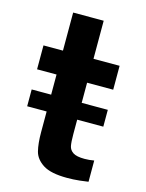

<svg xmlns="http://www.w3.org/2000/svg" viewBox="-108 -767 638 838"><g transform="rotate(15 210.5 -348.0)"><path d="M29 -528H117V-700H255V-528H373V-420H255V-329H373V-253H255V-188Q255 -152 258.5 -134.5Q262 -117 278 -106.5Q294 -96 330 -96Q351 -96 373 -100V-4Q362 -2 334 1Q306 4 278 4Q204 4 169 -18.5Q134 -41 125.5 -74.5Q117 -108 117 -160V-253H29V-329H117V-420H29Z"/></g></svg>

Font: Lopes Sans
Style: Bold
Weight: 700
Designer: Gabriel Lam, Diego Maldonado
Foundry: TypeRant, Foresti Design
Version: Version 4.000